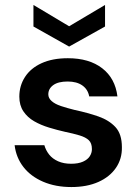

<svg xmlns="http://www.w3.org/2000/svg" viewBox="-20 -743 560 775"><path d="M268 12Q204 12 154 -9.5Q104 -31 74.5 -69Q45 -107 39 -157H159Q165 -136 178.5 -119Q192 -102 214.5 -92Q237 -82 267 -82Q296 -82 315 -90.5Q334 -99 342.5 -112.5Q351 -126 351 -141Q351 -165 338.5 -177Q326 -189 301 -196.5Q276 -204 242 -211Q211 -218 178 -228Q145 -238 118 -253.5Q91 -269 74.5 -293.5Q58 -318 58 -353Q58 -397 81 -432.5Q104 -468 148 -488Q192 -508 254 -508Q340 -508 392.5 -467.5Q445 -427 454 -354H340Q335 -382 312.5 -398Q290 -414 253 -414Q215 -414 195 -399.5Q175 -385 175 -362Q175 -347 188.5 -335Q202 -323 226 -315Q250 -307 282 -299Q334 -288 377 -273Q420 -258 446 -230Q472 -202 472 -149Q473 -102 448 -65.5Q423 -29 377 -8.5Q331 12 268 12ZM259 -555 115 -636V-723L259 -637L404 -723V-636Z"/></svg>

Font: DM Sans 24pt SemiBold
Style: Regular
Weight: 600
Designer: Colophon Foundry, Jonny Pinhorn
Foundry: Colophon Foundry
Version: Version 4.004;gftools[0.9.30]